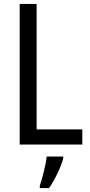

<svg xmlns="http://www.w3.org/2000/svg" viewBox="-20 -734 457 975"><path d="M80 0H398V-77H166V-714H80ZM301 71V61H217C213 102 194 175 182 210V221H229C258 180 289 116 301 71Z"/></svg>

Font: Noto Sans Lao UI Cond
Style: Regular
Weight: 400
Width: 3
Designer: Monotype Design Team
Foundry: Monotype Imaging Inc.
Version: Version 2.000